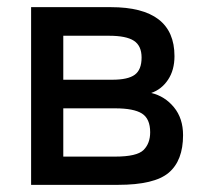

<svg xmlns="http://www.w3.org/2000/svg" viewBox="-20 -517 600 537"><path d="M67 0V-497H290Q468 -497 468 -360Q468 -321 450 -294Q432 -267 403 -257Q441 -248 466.5 -217Q492 -186 492 -139Q492 -68 452 -34Q412 0 310 0ZM157 -79H302Q363 -79 381.5 -97.5Q400 -116 400 -147Q400 -185 377 -199.5Q354 -214 302 -214H157ZM157 -294H294Q338 -294 357 -308Q376 -322 376 -356Q376 -389 354.5 -403Q333 -417 285 -417H157Z"/></svg>

Font: Zen Kaku Gothic Antique Medium
Style: Regular
Weight: 500
Designer: Yoshimichi Ohira
Foundry: Positype
Version: Version 1.002